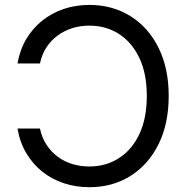

<svg xmlns="http://www.w3.org/2000/svg" viewBox="-20 -758 769 788"><path d="M346.7 -737.8Q441.4 -737.8 515.1 -691.9Q588.9 -646 630.6 -562Q672.4 -478 672.4 -364.3Q672.4 -250 630.6 -166Q588.9 -82 515.4 -35.9Q441.9 10.3 346.7 10.3Q291 10.3 241.7 -6.1Q192.4 -22.5 153.3 -53.7Q114.3 -85 87.9 -129.4Q61.5 -173.8 51.8 -230.5H144Q151.9 -192.9 170.9 -163.8Q189.9 -134.8 217 -114.7Q244.1 -94.7 277.1 -84.7Q310.1 -74.7 346.7 -74.7Q414.6 -74.7 468 -108.9Q521.5 -143.1 552 -207.8Q582.5 -272.5 582.5 -364.3Q582.5 -456.1 551.8 -520.5Q521 -585 467.8 -618.9Q414.6 -652.8 346.7 -652.8Q310.1 -652.8 277.1 -642.6Q244.1 -632.3 217 -612.5Q189.9 -592.8 170.9 -564Q151.9 -535.2 144 -497.6H51.8Q61.5 -553.2 87.6 -597.4Q113.8 -641.6 153.1 -673.1Q192.4 -704.6 241.5 -721.2Q290.5 -737.8 346.7 -737.8Z"/></svg>

Font: Inter 18pt
Style: Regular
Weight: 400
Designer: Rasmus Andersson
Foundry: rsms
Version: Version 4.001;git-66647c0bb